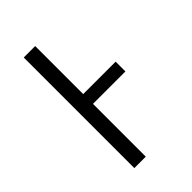

<svg xmlns="http://www.w3.org/2000/svg" viewBox="-171 -592 653 653"><g transform="rotate(-45 155.5 -266.0)"><path d="M129 -532H74V0H129V-254H285V-301H129Z"/></g></svg>

Font: Noto Sans Display SemiCondensed Light
Style: Regular
Weight: 300
Width: 4
Designer: Monotype Design Team
Foundry: Monotype Imaging Inc.
Version: Version 1.900